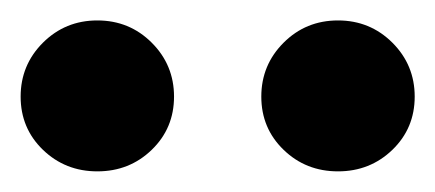

<svg xmlns="http://www.w3.org/2000/svg" viewBox="-212 -765 424 187"><path d="M117.2 -598.1Q85.9 -598.1 64.2 -619.1Q42.5 -640.1 42.5 -670.9Q42.5 -701.7 64.2 -723.4Q85.9 -745.1 117.2 -745.1Q148.4 -745.1 170.2 -723.4Q191.9 -701.7 191.9 -670.9Q191.9 -640.1 170.2 -619.1Q148.4 -598.1 117.2 -598.1ZM-117.2 -598.1Q-148.4 -598.1 -170.2 -619.1Q-191.9 -640.1 -191.9 -670.9Q-191.9 -701.7 -170.2 -723.4Q-148.4 -745.1 -117.2 -745.1Q-85.9 -745.1 -64.2 -723.4Q-42.5 -701.7 -42.5 -670.9Q-42.5 -640.1 -64.2 -619.1Q-85.9 -598.1 -117.2 -598.1Z"/></svg>

Font: Arbutus Slab
Style: Regular
Weight: 400
Designer: Karolina Lach
Foundry: Karolina Lach
Version: Version 1.001; ttfautohint (v0.92) -l 10 -r 16 -G 200 -x 7 -